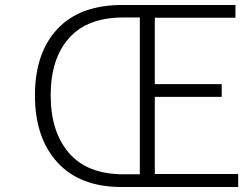

<svg xmlns="http://www.w3.org/2000/svg" viewBox="-20 -749 974 769"><path d="M467 0Q300 0 210 -98.5Q120 -197 120 -367Q120 -537 210 -633Q300 -729 469 -729H923V-678H600V-412H868V-361H600V-52H934V0ZM474 -51H540V-679H474Q330 -679 256.5 -596.5Q183 -514 183 -367Q183 -221 256.5 -136Q330 -51 474 -51Z"/></svg>

Font: NotoSansHansLight
Style: Regular
Weight: 300
Designer: Ryoko NISHIZUKA  (kana & ideographs); Paul D. Hunt (Latin, Greek & Cyrillic); Wenlong ZHANG  (bopomofo); Sandoll Communi
Foundry: Adobe Systems Incorporated
Version: Version 1.00;December 8, 2021;FontCreator 13.0.0.2675 64-bit